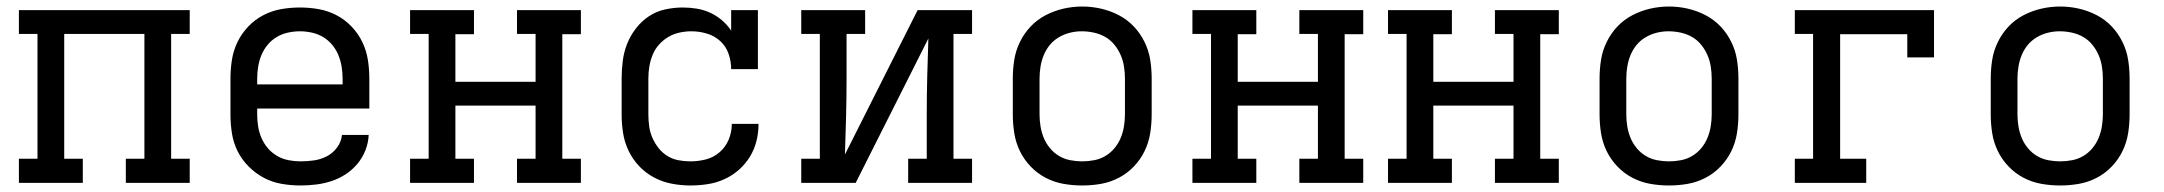

<svg xmlns="http://www.w3.org/2000/svg" viewBox="-20 -561 6640 589"><path d="M38 0V-74H95V-457H38V-530H562V-457H505V-74H562V0H366V-74H423V-457H177V-74H234V0Z M902 8Q873 8 844 3Q815 -2 789.5 -15.5Q764 -29 743 -50Q722 -71 709 -97Q696 -123 691.5 -152Q687 -181 687 -210V-320Q687 -349 691.5 -377.5Q696 -406 708.5 -432Q721 -458 741.5 -479.5Q762 -501 788 -514.5Q814 -528 842.5 -533Q871 -538 900 -538Q929 -538 957.5 -533Q986 -528 1012 -514.5Q1038 -501 1058.5 -479.5Q1079 -458 1091.5 -432Q1104 -406 1108.5 -377.5Q1113 -349 1113 -320V-228H769V-210Q769 -191 772 -172.5Q775 -154 782.5 -137Q790 -120 802 -106Q814 -92 830.5 -82.5Q847 -73 865.5 -69.5Q884 -66 902 -66Q923 -66 943.5 -69Q964 -72 982.5 -81.5Q1001 -91 1014 -108.5Q1027 -126 1029 -147H1111Q1110 -123 1101 -100Q1092 -77 1076.5 -58.5Q1061 -40 1040.5 -26.5Q1020 -13 997 -5.5Q974 2 950 5Q926 8 902 8ZM1031 -302V-320Q1031 -338 1028 -356.5Q1025 -375 1018 -392Q1011 -409 999 -423.5Q987 -438 971 -447.5Q955 -457 936.5 -461Q918 -465 900 -465Q882 -465 863.5 -461Q845 -457 829 -447.5Q813 -438 801 -423.5Q789 -409 782 -392Q775 -375 772 -356.5Q769 -338 769 -320V-302Z M1238 0V-74H1295V-457H1238V-530H1434V-456H1377V-310H1623V-457H1566V-530H1762V-456H1705V-74H1762V0H1566V-74H1623V-237H1377V-74H1434V0Z M2098 8Q2069 8 2040.5 2.5Q2012 -3 1986.5 -16.5Q1961 -30 1941 -51Q1921 -72 1908.5 -98Q1896 -124 1891.5 -152.5Q1887 -181 1887 -210V-320Q1887 -347 1890.5 -374.5Q1894 -402 1904 -427Q1914 -452 1931 -474Q1948 -496 1970.5 -511Q1993 -526 2020 -532Q2047 -538 2075 -538Q2096 -538 2117.5 -534.5Q2139 -531 2158.5 -522Q2178 -513 2194.5 -499Q2211 -485 2223 -467V-530H2305V-349H2223Q2223 -373 2215 -396Q2207 -419 2189.5 -435Q2172 -451 2148.5 -458Q2125 -465 2101 -465Q2083 -465 2064.5 -461Q2046 -457 2030 -447.5Q2014 -438 2001.5 -424Q1989 -410 1982 -392.5Q1975 -375 1972 -357Q1969 -339 1969 -320V-210Q1969 -192 1971.5 -173.5Q1974 -155 1981.5 -138Q1989 -121 2000.5 -106.5Q2012 -92 2027.5 -82.5Q2043 -73 2061 -69.5Q2079 -66 2098 -66Q2122 -66 2145.5 -72Q2169 -78 2187.5 -94Q2206 -110 2215.5 -133Q2225 -156 2225 -181Q2225 -181 2225 -181Q2225 -181 2225 -181H2307Q2307 -181 2307 -181Q2307 -181 2307 -181Q2307 -154 2300.5 -128Q2294 -102 2280 -79.5Q2266 -57 2246 -39.5Q2226 -22 2201.5 -11Q2177 0 2150.5 4Q2124 8 2098 8Z M2438 0V-74H2495V-457H2438V-530H2634V-457H2577V-318Q2577 -260 2575.5 -202.5Q2574 -145 2572 -87L2795 -530H2962V-457H2905V-74H2962V0H2766V-74H2823V-212Q2823 -270 2824.5 -327.5Q2826 -385 2828 -443L2605 0Z M3300 8Q3271 8 3242.5 3Q3214 -2 3188 -15.5Q3162 -29 3141.5 -50.5Q3121 -72 3108.5 -98Q3096 -124 3091.5 -152.5Q3087 -181 3087 -210V-320Q3087 -349 3091.5 -377.5Q3096 -406 3109 -432.5Q3122 -459 3142 -480Q3162 -501 3188 -514.5Q3214 -528 3242.5 -534.5Q3271 -541 3300 -541Q3329 -541 3357.5 -534.5Q3386 -528 3412 -514.5Q3438 -501 3458 -480Q3478 -459 3491 -432.5Q3504 -406 3508.5 -377.5Q3513 -349 3513 -320V-210Q3513 -181 3508.5 -152.5Q3504 -124 3491.5 -98Q3479 -72 3458.5 -50.5Q3438 -29 3412 -15.5Q3386 -2 3357.5 3Q3329 8 3300 8ZM3300 -66Q3318 -66 3336.5 -69.5Q3355 -73 3371 -82.5Q3387 -92 3399 -106.5Q3411 -121 3418 -138Q3425 -155 3428 -173.5Q3431 -192 3431 -210V-320Q3431 -339 3428 -357.5Q3425 -376 3417.5 -393Q3410 -410 3398 -424.5Q3386 -439 3370 -448Q3354 -457 3335.5 -461Q3317 -465 3298 -465Q3280 -465 3262 -460.5Q3244 -456 3228 -446.5Q3212 -437 3200.5 -423Q3189 -409 3182 -392Q3175 -375 3172 -356.5Q3169 -338 3169 -320V-210Q3169 -192 3172 -173.5Q3175 -155 3182 -138Q3189 -121 3201 -106.5Q3213 -92 3229 -82.5Q3245 -73 3263.5 -69.5Q3282 -66 3300 -66Z M3638 0V-74H3695V-457H3638V-530H3834V-456H3777V-310H4023V-457H3966V-530H4162V-456H4105V-74H4162V0H3966V-74H4023V-237H3777V-74H3834V0Z M4238 0V-74H4295V-457H4238V-530H4434V-456H4377V-310H4623V-457H4566V-530H4762V-456H4705V-74H4762V0H4566V-74H4623V-237H4377V-74H4434V0Z M5100 8Q5071 8 5042.5 3Q5014 -2 4988 -15.5Q4962 -29 4941.5 -50.5Q4921 -72 4908.5 -98Q4896 -124 4891.5 -152.5Q4887 -181 4887 -210V-320Q4887 -349 4891.5 -377.5Q4896 -406 4909 -432.5Q4922 -459 4942 -480Q4962 -501 4988 -514.5Q5014 -528 5042.5 -534.5Q5071 -541 5100 -541Q5129 -541 5157.5 -534.5Q5186 -528 5212 -514.5Q5238 -501 5258 -480Q5278 -459 5291 -432.5Q5304 -406 5308.5 -377.5Q5313 -349 5313 -320V-210Q5313 -181 5308.5 -152.5Q5304 -124 5291.5 -98Q5279 -72 5258.5 -50.5Q5238 -29 5212 -15.5Q5186 -2 5157.5 3Q5129 8 5100 8ZM5100 -66Q5118 -66 5136.5 -69.5Q5155 -73 5171 -82.5Q5187 -92 5199 -106.5Q5211 -121 5218 -138Q5225 -155 5228 -173.5Q5231 -192 5231 -210V-320Q5231 -339 5228 -357.5Q5225 -376 5217.5 -393Q5210 -410 5198 -424.5Q5186 -439 5170 -448Q5154 -457 5135.5 -461Q5117 -465 5098 -465Q5080 -465 5062 -460.5Q5044 -456 5028 -446.5Q5012 -437 5000.5 -423Q4989 -409 4982 -392Q4975 -375 4972 -356.5Q4969 -338 4969 -320V-210Q4969 -192 4972 -173.5Q4975 -155 4982 -138Q4989 -121 5001 -106.5Q5013 -92 5029 -82.5Q5045 -73 5063.5 -69.5Q5082 -66 5100 -66Z M5486 0V-74H5542V-457H5486V-530H5913V-385H5831V-456H5625V-74H5705V0Z M6300 8Q6271 8 6242.5 3Q6214 -2 6188 -15.5Q6162 -29 6141.5 -50.5Q6121 -72 6108.5 -98Q6096 -124 6091.5 -152.5Q6087 -181 6087 -210V-320Q6087 -349 6091.5 -377.5Q6096 -406 6109 -432.5Q6122 -459 6142 -480Q6162 -501 6188 -514.5Q6214 -528 6242.5 -534.5Q6271 -541 6300 -541Q6329 -541 6357.5 -534.5Q6386 -528 6412 -514.5Q6438 -501 6458 -480Q6478 -459 6491 -432.5Q6504 -406 6508.5 -377.5Q6513 -349 6513 -320V-210Q6513 -181 6508.5 -152.5Q6504 -124 6491.5 -98Q6479 -72 6458.5 -50.5Q6438 -29 6412 -15.5Q6386 -2 6357.5 3Q6329 8 6300 8ZM6300 -66Q6318 -66 6336.5 -69.5Q6355 -73 6371 -82.5Q6387 -92 6399 -106.5Q6411 -121 6418 -138Q6425 -155 6428 -173.5Q6431 -192 6431 -210V-320Q6431 -339 6428 -357.5Q6425 -376 6417.5 -393Q6410 -410 6398 -424.5Q6386 -439 6370 -448Q6354 -457 6335.5 -461Q6317 -465 6298 -465Q6280 -465 6262 -460.5Q6244 -456 6228 -446.5Q6212 -437 6200.5 -423Q6189 -409 6182 -392Q6175 -375 6172 -356.5Q6169 -338 6169 -320V-210Q6169 -192 6172 -173.5Q6175 -155 6182 -138Q6189 -121 6201 -106.5Q6213 -92 6229 -82.5Q6245 -73 6263.5 -69.5Q6282 -66 6300 -66Z"/></svg>

Font: Iosevka Slab Extended
Style: Regular
Weight: 400
Width: 7
Monospace: yes
Designer: Belleve Invis
Foundry: Belleve Invis
Version: Version 11.1.1; ttfautohint (v1.8.3)